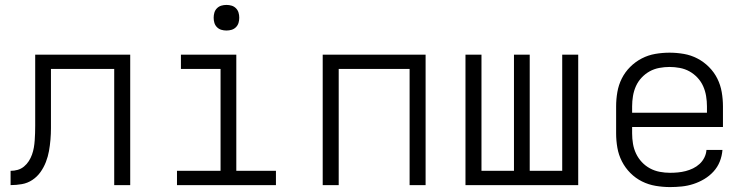

<svg xmlns="http://www.w3.org/2000/svg" viewBox="-20 -752 3040 780"><path d="M23 0V-58Q38 -58 52 -62Q66 -66 77.5 -75.5Q89 -85 97 -97.5Q105 -110 110 -124Q115 -138 117.5 -152.5Q120 -167 121 -181.5Q122 -196 122.5 -211Q123 -226 123 -241Q123 -251 123 -262Q123 -273 123 -283V-530H509V0H444V-472H187V-283Q187 -282 187 -282Q187 -282 187 -281V-277Q187 -254 187 -231Q187 -208 185 -184.5Q183 -161 179 -138.5Q175 -116 166.5 -94Q158 -72 144.5 -53Q131 -34 111.5 -21Q92 -8 69 -4Q46 0 23 0Z M699 0V-58H876V-472H715V-530H940V-58H1101V0ZM900 -628Q889 -628 879 -631Q869 -634 861.5 -641.5Q854 -649 851 -659Q848 -669 848 -680Q848 -691 851 -701Q854 -711 861.5 -718.5Q869 -726 879 -729Q889 -732 900 -732Q911 -732 921 -729Q931 -726 938.5 -718.5Q946 -711 949 -701Q952 -691 952 -680Q952 -669 949 -659Q946 -649 938.5 -641.5Q931 -634 921 -631Q911 -628 900 -628Z M1291 0V-530H1709V0H1644V-472H1356V0Z M1871 0V-530H1936V-58H2068V-530H2132V-58H2264V-530H2329V0Z M2702 8Q2673 8 2643.5 3Q2614 -2 2588 -15Q2562 -28 2541 -49Q2520 -70 2506.5 -96.5Q2493 -123 2488 -152Q2483 -181 2483 -210V-320Q2483 -349 2488 -378Q2493 -407 2506 -433Q2519 -459 2540 -480Q2561 -501 2587 -514.5Q2613 -528 2642 -533Q2671 -538 2700 -538Q2729 -538 2758 -533Q2787 -528 2813 -514.5Q2839 -501 2860 -480Q2881 -459 2894 -433Q2907 -407 2912 -378Q2917 -349 2917 -320V-236H2548V-210Q2548 -189 2551.5 -168Q2555 -147 2564 -128Q2573 -109 2587.5 -93.5Q2602 -78 2620.5 -68Q2639 -58 2660 -54Q2681 -50 2702 -50Q2718 -50 2734 -51.5Q2750 -53 2765.5 -57Q2781 -61 2795.5 -68Q2810 -75 2822 -86Q2834 -97 2841.5 -112Q2849 -127 2850 -143H2915Q2913 -118 2904 -95.5Q2895 -73 2878.5 -55Q2862 -37 2841 -24.5Q2820 -12 2797 -4.5Q2774 3 2750 5.5Q2726 8 2702 8ZM2548 -294H2852V-320Q2852 -341 2848.5 -362Q2845 -383 2836.5 -402Q2828 -421 2813.5 -436.5Q2799 -452 2781 -462Q2763 -472 2742 -476Q2721 -480 2700 -480Q2679 -480 2658 -476Q2637 -472 2619 -462Q2601 -452 2586.5 -436.5Q2572 -421 2563.5 -402Q2555 -383 2551.5 -362Q2548 -341 2548 -320Z"/></svg>

Font: Iosevka Curly Light Extended
Style: Regular
Weight: 300
Width: 7
Monospace: yes
Designer: Belleve Invis
Foundry: Belleve Invis
Version: Version 11.1.0; ttfautohint (v1.8.3)